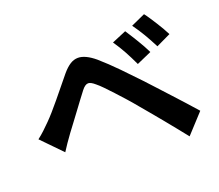

<svg xmlns="http://www.w3.org/2000/svg" viewBox="-118 -883 1192 1044"><g transform="rotate(-20 478.0 -360.5)"><path d="M678 -663Q688 -648 700.5 -628Q713 -608 725.5 -587.5Q738 -567 749 -547Q760 -527 768 -510L682 -472Q661 -517 641 -553.5Q621 -590 595 -628ZM806 -715Q817 -701 829.5 -682Q842 -663 855 -642.5Q868 -622 879.5 -602Q891 -582 899 -566L815 -526Q792 -571 771 -606.5Q750 -642 724 -678ZM34 -272Q56 -289 73.5 -305.5Q91 -322 113 -344Q130 -361 151.5 -385.5Q173 -410 197 -439Q221 -468 246.5 -499.5Q272 -531 296 -560Q319 -587 341 -601Q363 -615 387 -615Q429 -615 484 -569Q532 -527 583 -475Q634 -423 679 -375Q703 -349 733 -316.5Q763 -284 794.5 -249.5Q826 -215 857 -181Q888 -147 914 -117L812 -6Q789 -35 762 -68.5Q735 -102 707.5 -135.5Q680 -169 654 -200Q628 -231 607 -256Q585 -283 559.5 -311.5Q534 -340 510 -366Q486 -392 465.5 -413Q445 -434 431 -445Q407 -466 392 -466Q374 -466 354 -440Q340 -422 321 -396.5Q302 -371 282 -344Q262 -317 242.5 -291Q223 -265 208 -245Q191 -222 175 -198.5Q159 -175 147 -156Z"/></g></svg>

Font: Kinto Sans
Style: Bold
Weight: 700
Designer: Authors: Ryoko NISHIZUKA  (kana & ideographs); Paul D. Hunt (Latin, Greek & Cyrillic); Wenlong ZHANG  (bopomofo); Sandol
Foundry: Adobe Systems Incorporated, ookami Inc.
Version: Version 0.001